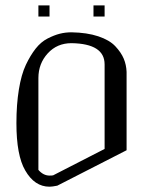

<svg xmlns="http://www.w3.org/2000/svg" viewBox="-20 -705 602 725"><path d="M375 -684.6V-642.6H333V-684.6ZM167 -684.6V-642.6H125V-684.6ZM250 -542Q195.3 -542 160.2 -503.4Q125 -464.8 125 -410.2V-63.5Q143.6 -42 167 -42Q176.8 -42 180.7 -43L375 -142.6V-461.9Q375 -540 250 -542ZM250 -583Q308.6 -582 351.1 -567.9Q393.6 -553.7 415.5 -530.3Q437.5 -506.8 447.3 -483.4Q457 -460 458 -433.6V-137.7L196.3 -3.9Q176.8 0 167 0Q110.4 0 75.2 -61.5Q42 -118.2 42 -240.2Q42 -310.5 51.3 -367.2Q60.5 -423.8 77.6 -460Q94.7 -496.1 114.7 -521.5Q134.8 -546.9 159.7 -559.6Q184.6 -572.3 205.6 -577.6Q226.6 -583 250 -583Z"/></svg>

Font: wanta
Style: Medium
Weight: 500
Version: Version 0.91